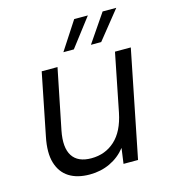

<svg xmlns="http://www.w3.org/2000/svg" viewBox="-105 -775 772 868"><g transform="rotate(-15 281.0 -341.5)"><path d="M436 0H368L378 -72Q348 -34 304.5 -13.5Q261 7 209 7Q151 7 113 -17Q75 -41 60.5 -89Q46 -137 61 -210L119 -500H193L136 -218Q121 -141 146.5 -101.5Q172 -62 235 -62Q300 -62 345.5 -103.5Q391 -145 408 -229L462 -500H536ZM386 -690 285 -558H236L322 -690ZM519 -690 413 -558H365L455 -690Z"/></g></svg>

Font: Albert Sans
Style: Italic
Weight: 400
Italic angle: -11.25°
Designer: Andreas Rasmussen
Foundry: a.Foundry
Version: Version 1.025